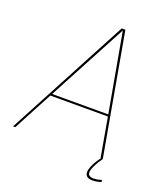

<svg xmlns="http://www.w3.org/2000/svg" viewBox="-164 -780 882 1006"><g transform="rotate(20 277.0 -276.5)"><path d="M-19 0H-6.5L109.5 -218.5H430.5L469 0H481.5L361 -677H340.5ZM115.5 -229.5 349 -667.5H350L428.5 -229.5ZM467 124Q476.5 124 486.2 122.8Q496 121.5 504.2 119.2Q512.5 117 516.5 115.5L515 104Q510.5 106 503 108Q495.5 110 487 111.2Q478.5 112.5 470 112.5Q454.5 112.5 446.8 106.5Q439 100.5 439 89Q439 77 446.8 59.5Q454.5 42 464.8 25.2Q475 8.5 481.5 0H471Q463.5 8.5 453 25Q442.5 41.5 435 59.8Q427.5 78 427.5 92Q427.5 103.5 432.5 110.5Q437.5 117.5 446.5 120.8Q455.5 124 467 124Z"/></g></svg>

Font: Anybody UltraCondensed Thin Thin
Style: Italic
Weight: 250
Italic angle: -10°
Version: Version 1.111